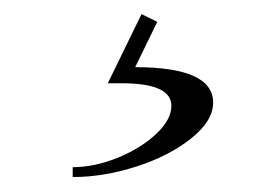

<svg xmlns="http://www.w3.org/2000/svg" viewBox="-20 -46 361 267"><path d="M81.1 200.2V186.5Q110.8 186.5 143.1 173.6Q175.3 160.6 196.8 140.6Q218.3 120.6 218.3 101.1Q218.3 69.8 149.4 69.8H129.9L176.8 -26.4L198.7 -15.6L168 47.4Q276.4 47.4 276.4 96.7Q276.4 122.1 245.8 146.5Q215.3 170.9 169.9 185.5Q124.5 200.2 81.1 200.2Z"/></svg>

Font: QumpellkaNo12
Style: Regular
Weight: 500
Designer: gluk (gluksza@wp.pl)
Foundry: gluk (gluksza@wp.pl)
Version: Version 00.480